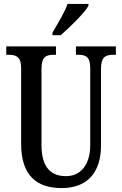

<svg xmlns="http://www.w3.org/2000/svg" viewBox="-20 -951 624 981"><path d="M248 -784V-771H290C339 -813 412 -886 432 -921V-931H325C310 -886 276 -833 248 -784ZM295 10C430 10 496 -74 496 -207V-600C496 -662 522 -671 558 -671H572V-714H368V-671H380C417 -671 441 -662 441 -604V-209C441 -117 398 -51 317 -51C242 -51 192 -94 192 -210V-600C192 -662 217 -671 254 -671H266V-714H12V-671H26C61 -671 88 -662 88 -604V-216C88 -53 169 10 295 10Z"/></svg>

Font: Noto Serif Sinhala ExtraCondensed Medium
Style: Regular
Weight: 500
Width: 2
Designer: Jelle Bosma - Monotype Design Team
Foundry: Monotype Imaging Inc.
Version: Version 2.007